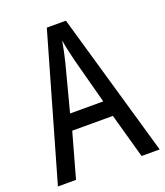

<svg xmlns="http://www.w3.org/2000/svg" viewBox="-133 -806 772 897"><g transform="rotate(-20 253.5 -357.5)"><path d="M416 0H506L300 -715H205L0 0H90L152 -222H354ZM274 -530 335 -301H170L230 -530C238 -562 246 -600 252 -634C256 -605 267 -560 274 -530Z"/></g></svg>

Font: Noto Sans Bengali Condensed
Style: Regular
Weight: 400
Width: 3
Designer: Jelle Bosma - Monotype Design Team
Foundry: Monotype Imaging Inc.
Version: Version 2.003